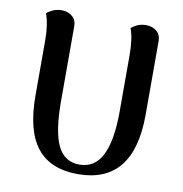

<svg xmlns="http://www.w3.org/2000/svg" viewBox="-81 -784 832 874"><g transform="rotate(10 335.0 -347.0)"><path d="M593 -306Q593 14 335 14Q209 14 146.5 -64Q84 -142 84 -306V-560Q84 -634 66 -682Q77 -692 95 -700Q113 -708 135 -708Q164 -708 183.5 -691.5Q203 -675 203 -647V-301Q203 -159 234.5 -94.5Q266 -30 335 -30Q406 -30 440 -98Q474 -166 474 -301V-560Q474 -637 457 -682Q467 -692 484.5 -700Q502 -708 525 -708Q554 -708 573.5 -691.5Q593 -675 593 -647Z"/></g></svg>

Font: Arima Madurai ExtraBold
Style: Regular
Weight: 800
Designer: Joana Correia and Natanael Gama
Foundry: NDISCOVER
Version: Version 1.019